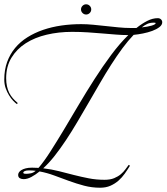

<svg xmlns="http://www.w3.org/2000/svg" viewBox="-20 -815 779 898"><path d="M587.9 -40Q576.7 -21.5 563.7 -3.2Q550.8 15.1 534.2 29.8Q517.6 44.4 496.6 53.7Q475.6 63 448.2 63Q409.7 63 373.5 53.5Q337.4 43.9 302.7 31.2Q268.1 18.6 233.9 5.9Q199.7 -6.8 165 -13.2Q146.5 2 127 12.5Q107.4 22.9 90.8 22.9Q80.6 22.9 72.8 18.6Q64.9 14.2 64.9 2.9Q64.9 -2.9 68.6 -8.8Q72.3 -14.6 80.1 -19.5Q87.9 -24.4 100.3 -27.6Q112.8 -30.8 129.9 -30.8Q137.7 -30.8 145 -30.3Q152.3 -29.8 160.2 -29.8Q185.5 -59.1 215.3 -105.7Q245.1 -152.3 278.6 -208Q312 -263.7 348.1 -325Q384.3 -386.2 422.4 -445.6Q460.4 -504.9 500 -558.1Q539.6 -611.3 580.1 -650.9Q552.2 -650.9 522.5 -653.3Q492.7 -655.8 460.2 -658.4Q427.7 -661.1 392.1 -663.6Q356.4 -666 316.9 -666Q254.4 -666 198.5 -652.8Q142.6 -639.6 100.6 -612.8Q58.6 -585.9 33.7 -545.2Q8.8 -504.4 8.8 -449.2Q8.8 -428.7 12.5 -411.9Q16.1 -395 22.9 -381.1Q29.8 -367.2 40 -355.5Q50.3 -343.8 63 -333L59.1 -328.1Q51.8 -333 41.7 -343.5Q31.7 -354 22.5 -368.9Q13.2 -383.8 6.6 -402.3Q0 -420.9 0 -442.9Q0 -488.3 13.4 -525.1Q26.9 -562 50.8 -590.8Q74.7 -619.6 108.2 -640.6Q141.6 -661.6 181.6 -675.3Q221.7 -689 266.8 -695.6Q312 -702.1 359.9 -702.1Q386.7 -702.1 416.3 -699.2Q445.8 -696.3 475.6 -693.1Q505.4 -689.9 534.4 -687Q563.5 -684.1 589.8 -684.1H618.2Q644.5 -705.1 669.2 -717.5Q693.8 -730 717.8 -730Q727.1 -730 732.9 -724.4Q738.8 -718.8 738.8 -710.9Q738.8 -698.2 725.3 -688Q711.9 -677.7 691.9 -670.4Q671.9 -663.1 648.4 -658.4Q625 -653.8 605 -651.9Q579.1 -625 552.7 -589.4Q526.4 -553.7 500 -512.5Q473.6 -471.2 447.3 -425.8Q420.9 -380.4 394.3 -334.5Q367.7 -288.6 341.3 -243.9Q314.9 -199.2 288.3 -159.2Q261.7 -119.1 235.1 -85.4Q208.5 -51.8 182.1 -27.8Q220.7 -23.4 255.9 -14.4Q291 -5.4 325.4 3.4Q359.9 12.2 395 19Q430.2 25.9 469.2 25.9Q495.6 25.9 513.9 18.3Q532.2 10.7 545.2 -0.2Q558.1 -11.2 566.7 -23.2Q575.2 -35.2 582 -43.9ZM102.1 -2Q110.4 -2 123 -4.2Q135.7 -6.3 147 -16.1Q139.6 -17.1 131.6 -17.6Q123.5 -18.1 116.2 -18.1Q102.5 -18.1 95.7 -14.9Q88.9 -11.7 88.9 -7.8Q88.9 -3.9 92.8 -2.9Q96.7 -2 102.1 -2ZM698.2 -709Q682.1 -709 669.7 -703.6Q657.2 -698.2 643.1 -687Q656.7 -688.5 668.5 -690.4Q680.2 -692.4 689 -695.1Q697.8 -697.8 702.9 -700.7Q708 -703.6 708 -707Q708 -708.5 704.3 -708.7Q700.7 -709 698.2 -709ZM358.9 -771Q358.9 -780.8 366 -787.8Q373 -794.9 382.8 -794.9Q392.6 -794.9 399.7 -787.8Q406.7 -780.8 406.7 -771Q406.7 -761.2 399.7 -754.2Q392.6 -747.1 382.8 -747.1Q373 -747.1 366 -754.2Q358.9 -761.2 358.9 -771Z"/></svg>

Font: Stalemate
Style: Regular
Weight: 400
Designer: Astigmatic (AOETI)
Foundry: Astigmatic (AOETI)
Version: Version 001.000